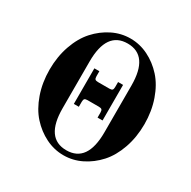

<svg xmlns="http://www.w3.org/2000/svg" viewBox="-166 -889 1059 1066"><g transform="rotate(30 364.0 -356.0)"><path d="M70 -356C70 -300.7 78.3 -249.2 95 -201.5C111.7 -153.8 134.2 -114.3 162.5 -83C190.8 -51.7 223.2 -27 259.5 -9C295.8 9 334 18 374 18C414 18 452.2 9 488.5 -9C524.8 -27 557.2 -51.7 585.5 -83C613.8 -114.3 636.3 -153.8 653 -201.5C669.7 -249.2 678 -300.7 678 -356C678 -411.3 669.7 -462.8 653 -510.5C636.3 -558.2 613.8 -597.7 585.5 -629C557.2 -660.3 524.8 -685 488.5 -703C452.2 -721 414 -730 374 -730C334 -730 295.8 -721 259.5 -703C223.2 -685 190.8 -660.3 162.5 -629C134.2 -597.7 111.7 -558.2 95 -510.5C78.3 -462.8 70 -411.3 70 -356ZM240 -206V-506C240 -634 284.7 -698 374 -698C463.3 -698 508 -634 508 -506V-206C508 -78 463.3 -14 374 -14C284.7 -14 240 -78 240 -206ZM282 -258H314V-290C314 -299.3 315.7 -305.7 319 -309C322.3 -312.3 328.7 -314 338 -314H410C419.3 -314 425.7 -312.3 429 -309C432.3 -305.7 434 -299.3 434 -290V-258H466V-486H434V-454C434 -444.7 432.3 -438.3 429 -435C425.7 -431.7 419.3 -430 410 -430H338C328.7 -430 322.3 -431.7 319 -435C315.7 -438.3 314 -444.7 314 -454V-486H282Z"/></g></svg>

Font: Km Standard TT
Style: Bold
Weight: 700
Designer: Alexey Kryukov <alexios@thessalonica.org.ru>
Version: Version 2.0.2